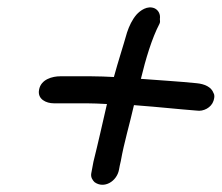

<svg xmlns="http://www.w3.org/2000/svg" viewBox="-20 -565 607 526"><path d="M87 -319C82 -293 107 -282 127 -282H216C236 -282 252 -281 273 -280C261 -228 249 -174 236 -122L230 -90C228 -79 234 -71 239 -66C265 -47 300 -68 306 -100C307 -107 309 -115 311 -124C320 -175 335 -224 347 -277L359 -276C413 -272 467 -266 519 -262C537 -259 559 -270 565 -289C567 -296 569 -303 565 -310C559 -327 540 -335 519 -337C470 -342 417 -345 366 -349C379 -403 396 -460 417 -500L418 -503C419 -506 418 -507 418 -513C420 -526 414 -537 404 -542C384 -551 364 -536 354 -525C342 -511 334 -494 328 -476C317 -437 304 -398 292 -354C273 -355 251 -356 230 -356H145C124 -356 92 -348 87 -319Z"/></svg>

Font: Scribbler
Style: ExBdIta
Weight: 800
Designer: Mew Too
Foundry: Cannot Into Space Fonts
Version: Version 1.001